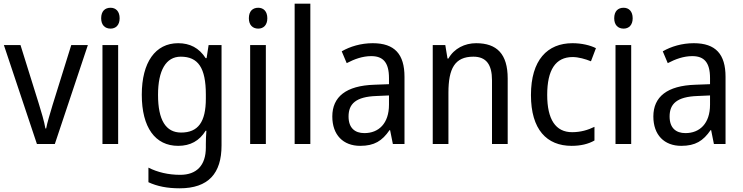

<svg xmlns="http://www.w3.org/2000/svg" viewBox="-20 -780 4025 1040"><path d="M180 0H277L456 -536H366L265 -212C252 -168 235 -113 230 -84H226C220 -121 203 -177 190 -219L91 -536H1Z M579 -738C549 -738 528 -720 528 -681C528 -644 549 -625 579 -625C607 -625 628 -644 628 -681C628 -719 607 -738 579 -738ZM620 -536H535V0H620Z M945 -546C822 -546 748 -443 748 -267C748 -89 821 10 945 10C1011 10 1060 -17 1094 -72H1098C1096 -53 1095 -18 1095 0V19C1095 117 1044 167 956 167C892 167 833 153 784 128V207C831 229 886 240 953 240C1109 240 1180 159 1180 8V-536H1110L1099 -465H1094C1058 -521 1008 -546 945 -546ZM959 -473C1053 -473 1095 -413 1095 -268V-246C1095 -119 1053 -62 961 -62C878 -62 836 -130 836 -266C836 -399 879 -473 959 -473Z M1379 -738C1349 -738 1328 -720 1328 -681C1328 -644 1349 -625 1379 -625C1407 -625 1428 -644 1428 -681C1428 -719 1407 -738 1379 -738ZM1420 -536H1335V0H1420Z M1661 0V-760H1576V0Z M1999 -546C1935 -546 1876 -528 1831 -502L1858 -438C1900 -460 1944 -476 1991 -476C2054 -476 2087 -443 2087 -357V-324L2007 -321C1855 -316 1780 -256 1780 -149C1780 -49 1839 10 1931 10C2008 10 2050 -17 2090 -75H2093L2108 0H2171V-364C2171 -486 2118 -546 1999 -546ZM2019 -260 2087 -263V-213C2087 -111 2031 -59 1954 -59C1902 -59 1868 -87 1868 -149C1868 -218 1908 -256 2019 -260Z M2559 -546C2498 -546 2440 -518 2409 -463H2404L2392 -536H2324V0H2409V-278C2409 -408 2443 -473 2544 -473C2614 -473 2645 -430 2645 -345V0H2730V-355C2730 -487 2672 -546 2559 -546Z M3076 10C3126 10 3167 0 3200 -19V-93C3165 -76 3126 -64 3079 -64C2989 -64 2944 -134 2944 -266C2944 -401 2989 -471 3082 -471C3113 -471 3152 -460 3181 -448L3208 -519C3177 -535 3130 -546 3081 -546C2945 -546 2856 -455 2856 -265C2856 -78 2942 10 3076 10Z M3358 -738C3328 -738 3307 -720 3307 -681C3307 -644 3328 -625 3358 -625C3386 -625 3407 -644 3407 -681C3407 -719 3386 -738 3358 -738ZM3399 -536H3314V0H3399Z M3738 -546C3674 -546 3615 -528 3570 -502L3597 -438C3639 -460 3683 -476 3730 -476C3793 -476 3826 -443 3826 -357V-324L3746 -321C3594 -316 3519 -256 3519 -149C3519 -49 3578 10 3670 10C3747 10 3789 -17 3829 -75H3832L3847 0H3910V-364C3910 -486 3857 -546 3738 -546ZM3758 -260 3826 -263V-213C3826 -111 3770 -59 3693 -59C3641 -59 3607 -87 3607 -149C3607 -218 3647 -256 3758 -260Z"/></svg>

Font: Noto Sans Lao UI SemCond
Style: Regular
Weight: 400
Width: 4
Designer: Monotype Design Team
Foundry: Monotype Imaging Inc.
Version: Version 2.000